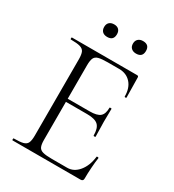

<svg xmlns="http://www.w3.org/2000/svg" viewBox="-191 -903 914 1010"><g transform="rotate(30 266.5 -398.0)"><path d="M457 0H44Q42 0 42 -6Q42 -12 44 -12Q82 -12 101 -17Q120 -22 126.5 -37Q133 -52 133 -81V-544Q133 -573 126.5 -587.5Q120 -602 101 -607.5Q82 -613 44 -613Q42 -613 42 -619Q42 -625 44 -625H440Q449 -625 449 -616L451 -495Q451 -492 445.5 -492Q440 -492 440 -495Q440 -547 413 -576.5Q386 -606 342 -606H273Q236 -606 217.5 -601Q199 -596 192.5 -581.5Q186 -567 186 -538V-85Q186 -57 192.5 -43Q199 -29 217.5 -24Q236 -19 273 -19H365Q405 -19 434 -54Q463 -89 470 -146Q470 -149 476 -148.5Q482 -148 482 -145Q478 -119 475.5 -82.5Q473 -46 473 -15Q473 0 457 0ZM401 -235Q401 -280 382 -298Q363 -316 315 -316H161V-335H318Q364 -335 382 -350.5Q400 -366 400 -404Q400 -406 406 -406Q412 -406 412 -404Q412 -375 411.5 -359Q411 -343 411 -325Q411 -303 412 -281.5Q413 -260 413 -235Q413 -233 407 -233Q401 -233 401 -235ZM203 -720Q184 -720 173.5 -730Q163 -740 163 -758Q163 -776 173.5 -786Q184 -796 203 -796Q221 -796 231 -786Q241 -776 241 -758Q241 -720 203 -720ZM378 -720Q360 -720 349 -730Q338 -740 338 -758Q338 -776 349 -786Q360 -796 378 -796Q417 -796 417 -758Q417 -720 378 -720Z"/></g></svg>

Font: Cormorant Garamond Light Light
Style: Regular
Weight: 300
Version: Version 4.001